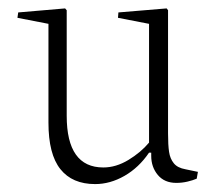

<svg xmlns="http://www.w3.org/2000/svg" viewBox="-20 -437 528 468"><path d="M98.1 -138.2Q98.1 -61 127.2 -24.7Q156.2 11.7 211.9 11.7Q248.5 11.7 283.4 -8.3Q318.4 -28.3 343.3 -64.9H348.6V-57.1Q348.6 -29.8 364.7 -10.5Q380.9 8.8 409.7 8.8Q423.8 8.8 437.3 5.6Q450.7 2.4 459.5 -1.5L462.4 -18.1L432.1 -24.4Q412.6 -27.8 403.6 -39.1Q394.5 -50.3 392.1 -66.9Q389.6 -83.5 389.6 -112.3V-412.1L386.2 -416.5L268.6 -406.7L267.6 -393.6L343.3 -378.9V-89.4Q323.2 -65.4 293 -47.1Q262.7 -28.8 231.9 -28.8Q142.6 -28.8 142.6 -154.8V-412.1L138.7 -416.5L24.4 -406.7L22.5 -393.6L98.1 -378.9Z"/></svg>

Font: Neuton ExtraLight
Style: Regular
Weight: 275
Designer: Brian M Zick
Foundry: Brian M Zick
Version: Version 1.560